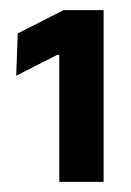

<svg xmlns="http://www.w3.org/2000/svg" viewBox="-20 -722 259 379"><path d="M184.5 -363H97V-613.5H92.5L12 -572.5L15 -656L105.5 -702H184.5Z"/></svg>

Font: Anek Devanagari Medium SemiBold
Style: Regular
Weight: 600
Version: Version 1.003